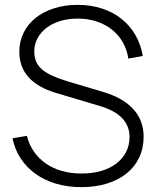

<svg xmlns="http://www.w3.org/2000/svg" viewBox="-20 -755 642 790"><path d="M314.5 15Q259 15 211.2 1Q163.5 -13 126.8 -39.2Q90 -65.5 65.5 -102.5Q41 -139.5 31.5 -186L90.5 -196Q100 -159.5 120 -130.8Q140 -102 169 -82Q198 -62 235.2 -51.5Q272.5 -41 316 -41Q360.5 -41 396.8 -51.8Q433 -62.5 458.8 -82.2Q484.5 -102 498.8 -129.8Q513 -157.5 513 -191Q513 -282.5 392 -318.5L211 -372.5Q59.5 -417.5 59.5 -542Q59.5 -584.5 77 -620Q94.5 -655.5 126.2 -681Q158 -706.5 202.2 -720.8Q246.5 -735 299.5 -735Q353 -735 398.8 -720.2Q444.5 -705.5 479.2 -678Q514 -650.5 536.8 -611.5Q559.5 -572.5 567.5 -524.5L508 -514Q502.5 -551 485 -581.5Q467.5 -612 440.2 -633.5Q413 -655 377.2 -666.8Q341.5 -678.5 299.5 -678.5Q259.5 -678.5 226.8 -668.2Q194 -658 170.5 -639.8Q147 -621.5 134 -596.8Q121 -572 121 -543.5Q121 -520.5 128.2 -502.8Q135.5 -485 151.8 -470.5Q168 -456 194 -444Q220 -432 257.5 -420.5L402 -377.5Q485.5 -353 528.2 -306.2Q571 -259.5 571 -192.5Q571 -145.5 552.8 -107Q534.5 -68.5 501 -41.5Q467.5 -14.5 420.2 0.2Q373 15 314.5 15Z"/></svg>

Font: Vela Sans Light
Style: Regular
Weight: 300
Designer: Principal design: Mikhail Sharanda - project Manrope.
Design modification: Ravid Balaliev
Foundry: Mikhail Sharanda
Version: Version 1.001